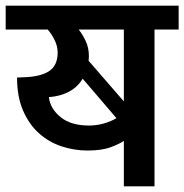

<svg xmlns="http://www.w3.org/2000/svg" viewBox="-30 -656 649 676"><path d="M514 -552V0H406V-160Q392 -150 360.5 -138Q329 -126 278 -126Q232 -126 187.5 -140.5Q143 -155 108 -186Q73 -217 51.5 -266Q30 -315 30 -383L54 -384Q114 -386 143.5 -406Q173 -426 173 -471Q173 -493 162.5 -514.5Q152 -536 138 -552H-10V-636H599V-552ZM406 -552H247Q260 -536 271.5 -512Q283 -488 283 -458Q283 -453 282.5 -449.5Q282 -446 282 -442L406 -299ZM142 -314Q147 -273 183.5 -243.5Q220 -214 283 -214Q311 -214 336.5 -221.5Q362 -229 380 -240L261 -379Q244 -350 213.5 -333.5Q183 -317 142 -314Z"/></svg>

Font: Ek Mukta SemiBold
Style: Regular
Weight: 600
Designer: Girish Dalvi and Yashodeep Gholap
Foundry: Ek Type
Version: Version 2.538;PS 1.002;hotconv 16.6.51;makeotf.lib2.5.65220;